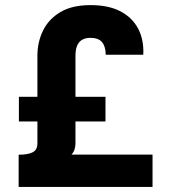

<svg xmlns="http://www.w3.org/2000/svg" viewBox="-20 -739 676 759"><path d="M337.9 -589.4Q369.6 -589.4 383.8 -571.8Q397.9 -554.2 397.9 -522.5H546.4Q549.3 -580.6 526.6 -624.8Q503.9 -668.9 456.8 -693.8Q409.7 -718.8 337.9 -718.8Q264.6 -718.8 218.3 -690.9Q171.9 -663.1 149.9 -617.7Q127.9 -572.3 127.9 -518.6V-172.9Q127.9 -146 108.6 -136.7Q89.4 -127.4 53.7 -127.4V0H583V-127.9H262.7Q271.5 -137.7 274.9 -149.2Q278.3 -160.6 278.3 -172.9V-518.1Q278.3 -543.5 285.2 -559.1Q292 -574.7 305.2 -582Q318.4 -589.4 337.9 -589.4ZM54.7 -258.8H397V-356.4H54.7Z"/></svg>

Font: Estedad-FD-VF Thin
Style: Regular
Weight: 100
Designer: Amin Abedi
Version: Version 5.0